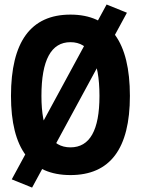

<svg xmlns="http://www.w3.org/2000/svg" viewBox="-20 -768 626 853"><path d="M122.6 65.4 32.2 28.8 453.6 -748 543.9 -711.4ZM293 9.8Q28.8 9.8 28.8 -341.8Q28.8 -703.1 293 -703.1Q557.1 -703.1 557.1 -341.8Q557.1 9.8 293 9.8ZM293 -113.3Q421.9 -113.3 421.9 -341.8Q421.9 -580.6 293 -580.6Q164.1 -580.6 164.1 -341.8Q164.1 -113.3 293 -113.3Z"/></svg>

Font: Cascadia Code PL
Style: Regular
Weight: 400
Monospace: yes
Designer: Aaron Bell
Foundry: Saja Typeworks
Version: Version 2102.003